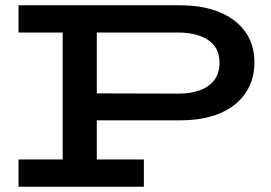

<svg xmlns="http://www.w3.org/2000/svg" viewBox="-20 -706 1024 726"><path d="M299 -251V-353L656 -352Q699 -352 734 -364Q769 -376 789.5 -402Q810 -428 810 -469Q810 -509 789.5 -534Q769 -559 734 -571Q699 -583 655 -583H50V-686H661Q747 -686 810 -660Q873 -634 907.5 -586Q942 -538 942 -470Q942 -403 908 -353.5Q874 -304 811.5 -277.5Q749 -251 661 -251ZM50 0V-103H524V0ZM217 -57V-631H346V-57Z"/></svg>

Font: BioRhyme SemiExpanded SemiBold
Style: Regular
Weight: 600
Width: 6
Designer: Aoife Mooney
Foundry: Aoife Mooney Type
Version: Version 1.600;gftools[0.9.33]